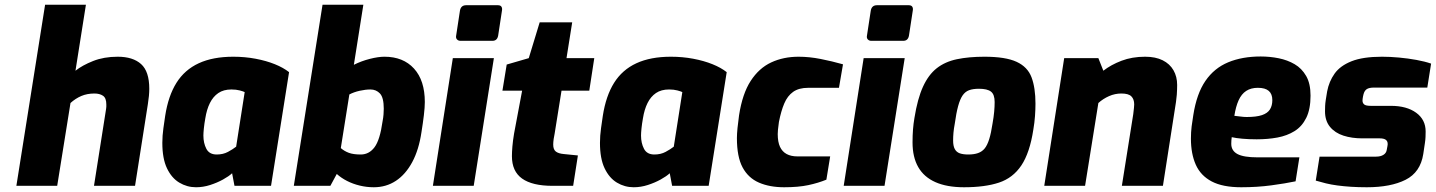

<svg xmlns="http://www.w3.org/2000/svg" viewBox="-20 -783 6050 809"><path d="M49 0 170 -763H342L298 -485Q327 -508 372.5 -526Q418 -544 476 -544Q540 -544 574.5 -513Q609 -482 609 -409Q609 -381 603 -344L549 0H376L427 -324Q428 -329 428 -333.5Q428 -338 428 -343Q428 -370 414 -379.5Q400 -389 378 -389Q347 -389 322.5 -378.5Q298 -368 277 -349L221 0Z M806 6Q768 6 735.5 -13.5Q703 -33 683.5 -74Q664 -115 664 -181Q664 -211 668.5 -243Q673 -275 676 -295Q689 -379 723.5 -434Q758 -489 817.5 -516.5Q877 -544 963 -544Q1012 -544 1057 -535.5Q1102 -527 1138 -512.5Q1174 -498 1198 -479L1122 0H968L958 -53Q944 -40 919.5 -26.5Q895 -13 865.5 -3.5Q836 6 806 6ZM893 -132Q920 -132 940.5 -143Q961 -154 975 -165L1011 -395Q1005 -398 990 -402Q975 -406 955 -406Q922 -406 900 -391Q878 -376 864.5 -349Q851 -322 845 -284Q841 -262 839 -242.5Q837 -223 837 -212Q837 -180 849.5 -156Q862 -132 893 -132Z M1555 6Q1525 6 1496 -1Q1467 -8 1442.5 -20.5Q1418 -33 1399 -50L1372 0H1218L1339 -763H1511L1471 -510Q1503 -526 1538.5 -535Q1574 -544 1600 -544Q1679 -544 1724.5 -494Q1770 -444 1770 -353Q1770 -331 1766 -297.5Q1762 -264 1756 -227Q1745 -152 1717 -100Q1689 -48 1648 -21Q1607 6 1555 6ZM1500 -132Q1535 -132 1558 -162.5Q1581 -193 1592 -272Q1595 -287 1596 -301Q1597 -315 1597 -325Q1597 -372 1581 -389Q1565 -406 1541 -406Q1520 -406 1495.5 -400.5Q1471 -395 1452 -385L1416 -159Q1431 -146 1450 -139Q1469 -132 1500 -132Z M1920 -611Q1911 -611 1905.5 -617Q1900 -623 1902 -633L1918 -738Q1922 -761 1944 -761H2078Q2089 -761 2093 -754.5Q2097 -748 2095 -738L2079 -633Q2075 -611 2055 -611ZM1804 0 1888 -538H2061L1976 0Z M2308 0Q2223 0 2180 -30.5Q2137 -61 2137 -125Q2137 -142 2139 -166Q2141 -190 2146 -220L2180 -401H2097L2115 -511L2208 -538L2254 -689H2391L2367 -538H2484L2463 -401H2346L2317 -220Q2315 -212 2313 -198Q2311 -184 2311 -174Q2311 -153 2322 -144.5Q2333 -136 2355 -134L2415 -128L2395 0Z M2650 6Q2612 6 2579.5 -13.5Q2547 -33 2527.5 -74Q2508 -115 2508 -181Q2508 -211 2512.5 -243Q2517 -275 2520 -295Q2533 -379 2567.5 -434Q2602 -489 2661.5 -516.5Q2721 -544 2807 -544Q2856 -544 2901 -535.5Q2946 -527 2982 -512.5Q3018 -498 3042 -479L2966 0H2812L2802 -53Q2788 -40 2763.5 -26.5Q2739 -13 2709.5 -3.5Q2680 6 2650 6ZM2737 -132Q2764 -132 2784.5 -143Q2805 -154 2819 -165L2855 -395Q2849 -398 2834 -402Q2819 -406 2799 -406Q2766 -406 2744 -391Q2722 -376 2708.5 -349Q2695 -322 2689 -284Q2685 -262 2683 -242.5Q2681 -223 2681 -212Q2681 -180 2693.5 -156Q2706 -132 2737 -132Z M3284 6Q3223 6 3178 -13.5Q3133 -33 3109 -77.5Q3085 -122 3085 -201Q3085 -218 3087.5 -243.5Q3090 -269 3094 -297Q3108 -388 3143 -442Q3178 -496 3229.5 -520Q3281 -544 3345 -544Q3390 -544 3438 -534.5Q3486 -525 3532 -512L3515 -413H3385Q3346 -413 3322 -396Q3298 -379 3284.5 -347Q3271 -315 3262 -269Q3259 -249 3258 -236.5Q3257 -224 3257 -218Q3257 -185 3266.5 -164.5Q3276 -144 3294.5 -134Q3313 -124 3340 -124H3478L3462 -26Q3428 -12 3386 -3Q3344 6 3284 6Z M3651 -611Q3642 -611 3636.5 -617Q3631 -623 3633 -633L3649 -738Q3653 -761 3675 -761H3809Q3820 -761 3824 -754.5Q3828 -748 3826 -738L3810 -633Q3806 -611 3786 -611ZM3535 0 3619 -538H3792L3707 0Z M4042 6Q3970 6 3921.5 -15.5Q3873 -37 3849 -79Q3825 -121 3825 -183Q3825 -213 3827 -238Q3829 -263 3833 -286Q3846 -367 3869 -417.5Q3892 -468 3927 -495.5Q3962 -523 4012 -533.5Q4062 -544 4128 -544Q4217 -544 4263.5 -522.5Q4310 -501 4326.5 -457Q4343 -413 4343 -346Q4343 -322 4341 -294Q4339 -266 4334 -237Q4319 -139 4283.5 -86Q4248 -33 4189 -13.5Q4130 6 4042 6ZM4060 -132Q4084 -132 4101 -138Q4118 -144 4129 -157.5Q4140 -171 4148 -196.5Q4156 -222 4162 -262Q4167 -290 4169 -312Q4171 -334 4171 -353Q4171 -385 4155.5 -397Q4140 -409 4105 -409Q4080 -409 4063.5 -403Q4047 -397 4036 -381Q4025 -365 4017 -335.5Q4009 -306 4003 -262Q3999 -241 3997.5 -224Q3996 -207 3996 -191Q3996 -168 4003 -155Q4010 -142 4024 -137Q4038 -132 4060 -132Z M4380 0 4464 -538H4608L4629 -485Q4661 -510 4705.5 -527Q4750 -544 4805 -544Q4849 -544 4879 -529Q4909 -514 4924.5 -487Q4940 -460 4940 -425Q4940 -407 4938.5 -384Q4937 -361 4928 -308L4880 0H4707L4755 -302Q4757 -319 4758 -328.5Q4759 -338 4759 -343Q4759 -365 4747 -377Q4735 -389 4705 -389Q4678 -389 4653 -378Q4628 -367 4608 -349L4552 0Z M5210 6Q5132 6 5085.5 -18.5Q5039 -43 5018.5 -89Q4998 -135 4998 -199Q4998 -226 5001 -250.5Q5004 -275 5008 -298Q5022 -388 5059 -442Q5096 -496 5155 -520.5Q5214 -545 5292 -545Q5331 -545 5368 -537.5Q5405 -530 5435 -512.5Q5465 -495 5483.5 -463Q5502 -431 5502 -380Q5502 -323 5484 -286.5Q5466 -250 5434.5 -230.5Q5403 -211 5362.5 -203.5Q5322 -196 5275 -196Q5242 -196 5214.5 -198.5Q5187 -201 5170 -205Q5169 -199 5168.5 -191.5Q5168 -184 5168 -177Q5168 -148 5194 -134Q5220 -120 5279 -120H5455L5439 -19Q5396 -10 5336.5 -2Q5277 6 5210 6ZM5233 -290Q5274 -290 5297.5 -298Q5321 -306 5331 -322Q5341 -338 5341 -361Q5341 -387 5326 -400Q5311 -413 5280 -413Q5251 -413 5231 -400Q5211 -387 5199 -360.5Q5187 -334 5181 -295Q5193 -294 5206.5 -292Q5220 -290 5233 -290Z M5739 6Q5703 6 5672.5 4Q5642 2 5615.5 -1.5Q5589 -5 5566.5 -10.5Q5544 -16 5524 -22L5540 -123H5778Q5797 -123 5809 -130.5Q5821 -138 5823 -151L5826 -167Q5827 -172 5827 -174Q5827 -176 5827 -177Q5827 -200 5794 -200H5720Q5676 -200 5640.5 -211.5Q5605 -223 5584 -248.5Q5563 -274 5563 -314Q5563 -325 5563.5 -336.5Q5564 -348 5566 -361L5572 -398Q5580 -440 5603.5 -473Q5627 -506 5675 -525Q5723 -544 5803 -544Q5837 -544 5875 -540.5Q5913 -537 5948.5 -530.5Q5984 -524 6010 -515L5994 -414H5770Q5749 -414 5739 -407.5Q5729 -401 5725 -385L5723 -376Q5722 -371 5721.5 -366.5Q5721 -362 5721 -359Q5721 -349 5728 -343Q5735 -337 5756 -337H5841Q5907 -337 5947 -308Q5987 -279 5987 -229Q5987 -218 5986.5 -206Q5986 -194 5984 -181L5977 -134Q5965 -57 5902.5 -25.5Q5840 6 5739 6Z"/></svg>

Font: Exo Thin ExtraBold
Style: Italic
Weight: 800
Italic angle: -9°
Version: Version 2.000